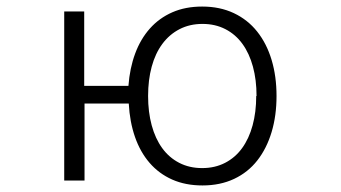

<svg xmlns="http://www.w3.org/2000/svg" viewBox="-20 -511 1040 586"><path d="M763 -218Q763 -267 752 -307.5Q741 -348 720 -377Q699 -406 668 -422Q637 -438 598 -438Q559 -438 528 -422Q497 -406 475.5 -377Q454 -348 443 -307.5Q432 -267 432 -218Q432 -169 443 -128.5Q454 -88 475 -59Q496 -30 527 -14Q558 2 597 2Q636 2 667 -14Q698 -30 719 -59Q740 -88 751 -128.5Q762 -169 762 -218ZM824 -218Q824 -158 809 -108Q794 -58 765.5 -21.5Q737 15 694.5 35Q652 55 598 55Q546 55 505.5 37Q465 19 436.5 -14Q408 -47 392 -93Q376 -139 373 -195H238V40H176V-476H237V-249H372Q376 -303 392.5 -347.5Q409 -392 437.5 -424Q466 -456 506 -473.5Q546 -491 597 -491Q651 -491 693.5 -471Q736 -451 765 -414.5Q794 -378 809 -328Q824 -278 824 -218Z"/></svg>

Font: NanumGothicCoding
Style: Regular
Weight: 400
Monospace: yes
Designer: Kwon Bruce; Nicolas Noh; Sung-woo Choi; Go-un Cha; Soo-hyun Park;
Foundry: NHN Corporation
Version: Version 2.000;PS 1;hotconv 1.0.49;makeotf.lib2.0.14853